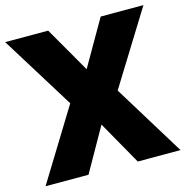

<svg xmlns="http://www.w3.org/2000/svg" viewBox="-116 -810 889 911"><g transform="rotate(-15 328.5 -355.0)"><path d="M200 -710 329 -486 458 -710H668L445 -350L660 0H450L329 -214L208 0H-3L212 -350L-11 -710Z"/></g></svg>

Font: Raleway Thin Black
Style: Regular
Weight: 900
Version: Version 4.026